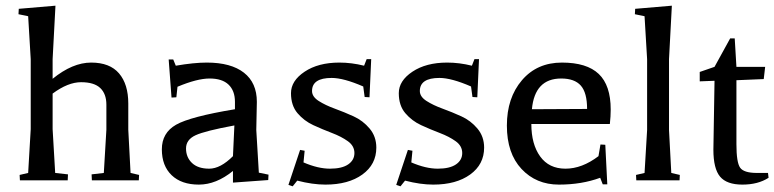

<svg xmlns="http://www.w3.org/2000/svg" viewBox="-20 -634 2722 675"><path d="M50 0 49 -19 79 -26 88 -180V-426L79 -577L45 -584L46 -603L175 -614L165 -426V-357Q235 -414 300.5 -414Q366 -414 398.5 -376Q431 -338 431 -270V-178L439 -26L469 -19L468 0H303L302 -21L345 -26L354 -178V-266Q354 -304 332.5 -324.5Q311 -345 265 -345Q219 -345 165 -305V-180L174 -26L219 -21L218 0Z M589 -425 598 -403Q662 -414 707 -414Q792 -414 837.5 -378.5Q883 -343 883 -276L881 -177L890 -27L924 -20L923 -1L799 8V-33Q740 15 679 15Q618 15 583.5 -18Q549 -51 549 -109Q549 -167 599 -195.5Q649 -224 806 -250V-276Q806 -315 783.5 -336.5Q761 -358 717 -358Q673 -358 604 -329L600 -292L583 -291L573 -425ZM799 -85 804 -193Q701 -174 667.5 -158.5Q634 -143 634 -112Q634 -81 655 -61Q676 -41 715.5 -41Q755 -41 799 -85Z M1025 1 1009 21 994 16 1035 -107 1051 -104 1047 -63Q1098 -41 1140 -41Q1182 -41 1204 -56Q1226 -71 1226 -96Q1226 -121 1203 -137.5Q1180 -154 1147 -166.5Q1114 -179 1081.5 -194Q1049 -209 1026 -236Q1003 -263 1003 -306.5Q1003 -350 1051 -382Q1099 -414 1173 -414Q1216 -414 1260 -403L1269 -426H1285L1279 -292L1262 -293L1257 -330Q1188 -360 1146 -360Q1077 -360 1077 -314Q1077 -294 1100.5 -279Q1124 -264 1157 -252Q1190 -240 1223 -225Q1256 -210 1279.5 -182Q1303 -154 1303 -115Q1303 -56 1254 -20.5Q1205 15 1124 15Q1079 15 1025 1Z M1404 1 1388 21 1373 16 1414 -107 1430 -104 1426 -63Q1477 -41 1519 -41Q1561 -41 1583 -56Q1605 -71 1605 -96Q1605 -121 1582 -137.5Q1559 -154 1526 -166.5Q1493 -179 1460.5 -194Q1428 -209 1405 -236Q1382 -263 1382 -306.5Q1382 -350 1430 -382Q1478 -414 1552 -414Q1595 -414 1639 -403L1648 -426H1664L1658 -292L1641 -293L1636 -330Q1567 -360 1525 -360Q1456 -360 1456 -314Q1456 -294 1479.5 -279Q1503 -264 1536 -252Q1569 -240 1602 -225Q1635 -210 1658.5 -182Q1682 -154 1682 -115Q1682 -56 1633 -20.5Q1584 15 1503 15Q1458 15 1404 1Z M2127 -249Q2127 -225 2124 -198H1848Q1848 -127 1879 -84Q1910 -41 1968 -41Q2026 -41 2084 -85L2091 -126L2108 -125L2115 14H2099L2090 -9Q2025 15 1945 15Q1865 15 1813.5 -40Q1762 -95 1762 -192.5Q1762 -290 1815 -352Q1868 -414 1955.5 -414Q2043 -414 2085 -374Q2127 -334 2127 -249ZM1850 -250 2044 -251Q2044 -308 2022 -333Q2000 -358 1953 -358Q1860 -358 1850 -250Z M2213 -603 2342 -614 2332 -426V-177L2340 -26L2370 -19L2369 0H2217L2216 -19L2246 -26L2255 -177V-426L2246 -577L2212 -584Z M2488 -108 2492 -350 2440 -348V-381L2492 -399L2547 -499H2563L2569 -399H2670L2665 -356L2569 -352V-127Q2569 -63 2582 -44.5Q2595 -26 2641 -26H2680L2682 -9Q2645 15 2590 15Q2535 15 2511.5 -13Q2488 -41 2488 -108Z"/></svg>

Font: Balthazar
Style: Regular
Weight: 400
Designer: Dario Manuel Muhafara
Foundry: Dario Manuel Muhafara
Version: Version 1.000